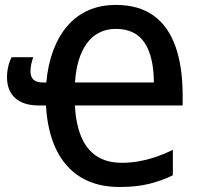

<svg xmlns="http://www.w3.org/2000/svg" viewBox="-20 -745 815 775"><path d="M447.8 -725.1Q540.5 -725.1 600.1 -681.9Q659.7 -638.7 688.5 -556.9Q717.3 -475.1 717.3 -359.9V-319.3H282.2Q286.1 -246.1 307.4 -194.3Q328.6 -142.6 369.4 -115.2Q410.2 -87.9 472.2 -87.9Q510.3 -87.9 546.1 -95Q582 -102.1 615.2 -113.8Q648.4 -125.5 677.7 -140.1V-37.6Q635.7 -16.6 584 -3.4Q532.2 9.8 463.4 9.8Q370.6 9.8 306.4 -29.3Q242.2 -68.4 206.8 -141.8Q171.4 -215.3 165.5 -319.3H136.2Q74.7 -319.3 41.5 -349.1Q8.3 -378.9 8.3 -433.1Q8.3 -455.1 13.2 -476.3Q18.1 -497.6 26.9 -514.2H114.3Q110.4 -503.9 106.7 -488.3Q103 -472.7 103 -457Q103 -435.1 115 -423.6Q127 -412.1 153.3 -412.1H167Q173.3 -483.4 194.8 -541Q216.3 -598.6 251.7 -639.9Q287.1 -681.2 336.2 -703.1Q385.3 -725.1 447.8 -725.1ZM447.3 -628.4Q409.7 -628.4 380.1 -613Q350.6 -597.7 329.8 -568.8Q309.1 -540 297.4 -500.2Q285.6 -460.4 282.7 -412.1H601.1Q600.6 -516.6 563.5 -572.5Q526.4 -628.4 447.3 -628.4Z"/></svg>

Font: Open Sans SemiCondensed SemiBold
Style: Regular
Weight: 600
Width: 4
Designer: Monotype Design Team
Foundry: Monotype Imaging Inc.
Version: Version 3.000